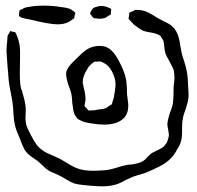

<svg xmlns="http://www.w3.org/2000/svg" viewBox="-20 -604 696 678"><path d="M48 -561Q49 -562 48.5 -564Q48 -566 49 -567Q50 -568 53 -569.5Q56 -571 57 -571Q65 -576 69 -577Q72 -578 77 -579Q82 -580 85 -580Q102 -584 134 -584Q168 -584 196 -579Q198 -579 207.5 -577.5Q217 -576 224.5 -573.5Q232 -571 237 -566Q244 -562 246 -559V-558Q246 -554 243 -548Q243 -541 242 -540L234 -534Q222 -524 204 -520Q192 -518 185 -518Q155 -518 91 -534Q69 -538 58 -541Q56 -542 52.5 -543.5Q49 -545 47 -549ZM332 -583H337Q349 -583 361 -578Q362 -577 366.5 -575.5Q371 -574 372 -573Q373 -572 372.5 -568.5Q372 -565 372 -564Q371 -562 371.5 -558.5Q372 -555 371 -553Q371 -552 366 -550Q356 -543 352 -541Q343 -538 333 -538Q324 -538 319 -539Q312 -539 310 -541Q307 -543 305 -546.5Q303 -550 301 -552Q300 -553 299 -554Q298 -555 298 -557Q298 -558 299 -559Q300 -560 300 -562Q302 -566 305 -570.5Q308 -575 314 -578Q319 -579 323 -580.5Q327 -582 332 -583ZM619 -105Q615 -90 605 -76Q598 -61 587 -49Q571 -31 547.5 -18.5Q524 -6 492 7Q464 15 450 20L423 32Q409 41 391 47Q369 54 342 54Q329 54 301 52Q294 51 275.5 49.5Q257 48 243 44Q229 39 211 28Q195 18 186 14Q180 11 167.5 6Q155 1 147 -5Q140 -10 131 -19Q122 -28 115 -34Q108 -39 92 -50Q76 -61 67 -75Q62 -84 57.5 -95.5Q53 -107 51 -112Q37 -144 33 -161Q29 -176 28 -196Q27 -216 26 -226Q25 -242 19 -272Q13 -300 11 -318L9 -341Q9 -350 7 -364L3 -422Q3 -443 6 -465Q6 -474 7 -478L14 -490Q15 -491 15.5 -492.5Q16 -494 17 -495L21 -493Q23 -492 27.5 -491.5Q32 -491 34 -490L38 -482Q45 -467 47 -454Q51 -442 51 -413L50 -343Q50 -298 57 -285Q59 -278 65 -256Q71 -234 71 -215L70 -186Q70 -174 73 -162Q76 -152 89 -127Q100 -106 109 -93.5Q118 -81 132 -72Q141 -65 170 -53Q188 -45 192 -43Q211 -32 214 -30Q234 -17 249 -11Q272 -1 309 -1Q326 -1 334 -2Q357 -2 378 -8Q387 -10 397.5 -13.5Q408 -17 421 -20Q432 -23 443 -23Q472 -27 485 -35Q493 -40 501 -50Q511 -60 517 -64Q524 -68 536 -73.5Q548 -79 555 -84Q558 -85 560 -88.5Q562 -92 564 -94Q568 -98 569 -100Q570 -101 570.5 -104Q571 -107 572 -108L576 -122Q577 -128 575.5 -135.5Q574 -143 574 -146Q571 -157 571 -167Q571 -170 572 -173.5Q573 -177 573 -180Q575 -190 581 -208Q584 -214 588 -228Q592 -243 592.5 -263Q593 -283 593 -292Q593 -301 594.5 -311Q596 -321 596 -330Q596 -345 593 -358Q591 -364 579 -386Q567 -407 564 -416Q561 -426 559 -449L557 -460Q556 -463 553.5 -466.5Q551 -470 550 -471L546 -478L536 -483Q524 -488 508 -490Q504 -491 498 -492Q492 -493 484 -496Q474 -501 454 -516Q449 -521 439 -532Q435 -536 434 -538Q434 -543 436 -549Q436 -558 437 -559Q439 -561 448 -564L458 -569H464Q475 -569 483 -567Q486 -566 490.5 -565Q495 -564 501 -561Q504 -560 523 -549Q535 -541 541 -538Q548 -534 560.5 -528Q573 -522 581 -517L595 -504Q597 -502 604 -490Q613 -473 617 -441L622 -415Q623 -409 630 -389Q638 -363 640 -350Q642 -339 643 -325.5Q644 -312 644 -307Q644 -298 645 -288.5Q646 -279 646 -270Q646 -255 642.5 -242Q639 -229 635 -217Q631 -205 629 -200Q623 -179 623 -155Q623 -151 623 -135Q623 -119 619 -105ZM256 -403Q273 -420 283 -427Q305 -442 332 -442Q355 -442 370 -429Q385 -416 397 -394Q421 -351 426 -319L428 -293Q428 -276 429 -267Q430 -260 431.5 -248.5Q433 -237 433 -230Q433 -207 421 -191Q419 -189 417 -187Q415 -185 413 -183Q390 -164 348 -164Q328 -164 304 -168Q276 -172 264 -179L254 -184L249 -191Q243 -199 243 -201Q242 -204 239 -214Q237 -225 235 -243Q235 -251 233 -267Q231 -279 225.5 -293.5Q220 -308 218 -316Q212 -338 214 -350Q215 -355 222 -367Q234 -383 256 -403ZM282 -251 279 -235Q279 -234 278.5 -232.5Q278 -231 279 -230Q280 -227 283.5 -224Q287 -221 288 -219Q290 -215 292 -214H301Q314 -214 326 -217Q347 -219 356 -223L365 -230Q367 -231 370 -232.5Q373 -234 375 -236L377 -244Q381 -254 382 -260Q383 -267 385.5 -281.5Q388 -296 388 -307Q388 -327 376 -350.5Q364 -374 346 -382Q343 -383 339.5 -385Q336 -387 334 -387H331Q325 -387 323 -386Q322 -386 318 -386.5Q314 -387 312 -385L305 -380Q295 -372 290 -363Q272 -335 272 -315Q272 -311 273.5 -305Q275 -299 276 -293Q282 -272 282 -251Z"/></svg>

Font: Rubik-Burned
Style: Regular
Weight: 400
Designer: NaN (generative design), Hubert & Fischer (Rubik source font outlines)
Foundry: NaN, Hubert & Fischer
Version: Version 1.000